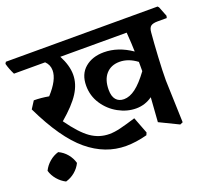

<svg xmlns="http://www.w3.org/2000/svg" viewBox="-144 -741 1142 1031"><g transform="rotate(-20 427.5 -225.5)"><path d="M875 -508H823Q796 -508 784 -499Q772 -490 770 -464Q765 -408 760.5 -327.5Q756 -247 756 -195L764 47L748 54L639 1L649 -138Q607 -108 556 -108Q504 -108 455 -135Q406 -162 375 -209Q344 -256 344 -314Q344 -380 386 -415.5Q428 -451 494 -451Q575 -451 652 -398Q651 -443 646 -508H267Q299 -447 299 -395Q299 -342 266.5 -291Q234 -240 161 -178Q220 -95 268 -61.5Q316 -28 374 -28Q402 -28 437 -36.5Q472 -45 527 -62L563 32L557 46Q492 63 436 63Q318 63 218 -20Q118 -103 26 -295L53 -337Q93 -337 138 -329Q203 -400 203 -454Q203 -486 180 -508H2Q-15 -542 -23 -573L-17 -583H850L856 -576L878 -520ZM654 -285V-297V-338Q606 -374 556 -374Q507 -374 478.5 -342Q450 -310 450 -252Q450 -215 466 -196Q482 -177 511 -177Q544 -177 578.5 -203Q613 -229 654 -285ZM156 58Q143 85 119.5 104.5Q96 124 67 132Q41 119 21 95.5Q1 72 -7 44Q6 17 29.5 -3Q53 -23 81 -31Q109 -18 128.5 5.5Q148 29 156 58Z"/></g></svg>

Font: Sahitya
Style: Bold
Weight: 700
Designer: Juan Pablo del Peral
Foundry: Juan Pablo del Peral (http://www.huertatipografica.com)
Version: Version 1.001;PS 001.000;hotconv 1.0.70;makeotf.lib2.5.58329